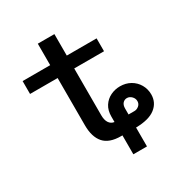

<svg xmlns="http://www.w3.org/2000/svg" viewBox="-175 -761 951 1007"><g transform="rotate(-30 300.0 -257.5)"><path d="M341.5 5H334Q262 5 229.8 -32Q197.5 -69 197.5 -139.5V-425.5H30.5V-503.5H197.5V-633.5H298V-503.5H478.5V-425.5H298V-142Q298 -112.5 309.2 -95.8Q320.5 -79 340.5 -76.5V-110Q340.5 -147 357.2 -172.8Q374 -198.5 401 -211.5Q428 -224.5 458.5 -224.5Q493 -224.5 520.8 -208.8Q548.5 -193 564.2 -165.8Q580 -138.5 580 -106Q580 -56.5 541.2 -26.2Q502.5 4 424 5V119.5H341.5ZM499.5 -111.5Q499.5 -128 487.2 -140.5Q475 -153 459 -153Q444.5 -153 434.2 -142Q424 -131 424 -110V-74H460Q474.5 -74 487 -84.5Q499.5 -95 499.5 -111.5Z"/></g></svg>

Font: JuliaMono Medium
Style: Italic
Weight: 500
Italic angle: -9°
Monospace: yes
Designer: cormullion
Foundry: corm
Version: Version 0.054; ttfautohint (v1.8.4)